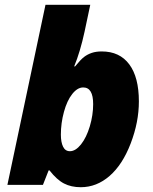

<svg xmlns="http://www.w3.org/2000/svg" viewBox="-20 -780 647 810"><path d="M320.8 9.8Q280.3 9.8 250 -5.9Q219.7 -21.5 189 -61H185.1L161.1 0H11.2L171.9 -759.8H360.8L336.9 -647Q318.4 -561.5 293 -500H296.9Q320.3 -528.8 334.7 -539.8Q349.1 -550.8 367.2 -556.9Q385.3 -563 409.2 -563Q484.9 -563 525.4 -508.5Q565.9 -454.1 565.9 -352.1Q565.9 -265.1 531.5 -175.3Q497.1 -85.4 442.4 -37.8Q387.7 9.8 320.8 9.8ZM331.1 -411.1Q306.6 -411.1 284.7 -383.3Q262.7 -355.5 249.8 -308.1Q236.8 -260.7 236.8 -211.9Q236.8 -180.2 246.1 -161.1Q255.4 -142.1 274.9 -142.1Q298.8 -142.1 321.8 -170.9Q344.7 -199.7 358.9 -247.1Q373 -294.4 373 -340.8Q373 -411.1 331.1 -411.1Z"/></svg>

Font: Open Sans Extrabold
Style: Italic
Weight: 800
Italic angle: -12°
Foundry: Ascender Corporation
Version: Version 1.10